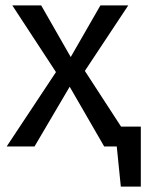

<svg xmlns="http://www.w3.org/2000/svg" viewBox="-20 -547 551 717"><path d="M432.1 -74.2H505.9V149.9H431.2L416 0H369.1L240.2 -223.1L108.9 0H4.9L189 -277.8L25.9 -526.9H133.8L244.1 -334L355 -526.9H459L296.9 -282.2Z"/></svg>

Font: FiraGO
Style: Regular
Weight: 400
Designer: bBox Type
Foundry: bBox Type GmbH
Version: Version 1.001;PS 001.001;hotconv 1.0.88;makeotf.lib2.5.64775